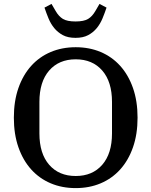

<svg xmlns="http://www.w3.org/2000/svg" viewBox="-20 -952 776 984"><path d="M368 -50Q454 -50 504 -107.5Q554 -165 554 -268V-430Q554 -533 504 -590.5Q454 -648 368 -648Q282 -648 232 -590.5Q182 -533 182 -430V-268Q182 -165 232 -107.5Q282 -50 368 -50ZM368 12Q298 12 240 -12.5Q182 -37 140 -83.5Q98 -130 74.5 -197Q51 -264 51 -349Q51 -434 74.5 -501Q98 -568 140 -614.5Q182 -661 240 -685.5Q298 -710 368 -710Q438 -710 496 -685.5Q554 -661 596 -614.5Q638 -568 661.5 -501Q685 -434 685 -349Q685 -264 661.5 -197Q638 -130 596 -83.5Q554 -37 496 -12.5Q438 12 368 12ZM367 -758Q328 -758 302 -772Q276 -786 258 -808Q240 -830 228.5 -858Q217 -886 208 -913L244 -932L265 -896Q281 -868 302.5 -855Q324 -842 367 -842Q410 -842 431.5 -855Q453 -868 469 -896L490 -932L526 -913Q517 -886 505.5 -858Q494 -830 476 -808Q458 -786 432 -772Q406 -758 367 -758Z"/></svg>

Font: IBM Plex Serif Medium
Style: Regular
Weight: 500
Designer: Mike Abbink, Paul van der Laan, Pieter van Rosmalen
Foundry: Bold Monday
Version: Version 2.5